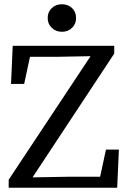

<svg xmlns="http://www.w3.org/2000/svg" viewBox="-20 -886 603 906"><path d="M21 0V-38L422 -643L411 -601V-621L252 -618H90L128 -648L94 -490H32L40 -670H519V-633L119 -27L130 -67V-49L302 -52H484L446 -22L480 -180H541L533 0ZM272 -736Q244 -736 224.5 -754.5Q205 -773 205 -801Q205 -830 224.5 -848Q244 -866 272 -866Q301 -866 320 -848Q339 -830 339 -801Q339 -773 320 -754.5Q301 -736 272 -736Z"/></svg>

Font: Source Serif 4 18pt
Style: Regular
Weight: 400
Designer: Frank Grießhammer
Foundry: Adobe Systems Incorporated
Version: Version 4.004;hotconv 1.0.116;makeotfexe 2.5.65601